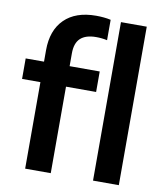

<svg xmlns="http://www.w3.org/2000/svg" viewBox="-89 -891 827 964"><g transform="rotate(10 324.0 -409.0)"><path d="M105 0V-441H11.5V-545.5H105V-604Q105 -705.5 162 -761.8Q219 -818 323 -818Q343 -818 361.8 -816.2Q380.5 -814.5 398 -810.5V-706.5Q371.5 -712.5 341.5 -712.5Q289 -712.5 262.2 -688Q235.5 -663.5 235.5 -611V-545.5H389V-441H235.5V0ZM451 0V-808H582.5V0Z"/></g></svg>

Font: Encode Sans SmBold
Style: Regular
Weight: 600
Designer: Multiple Designers
Foundry: Impallari Type
Version: Version 3.002; ttfautohint (v1.8.3) -l 8 -r 50 -G 200 -x 14 